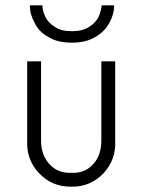

<svg xmlns="http://www.w3.org/2000/svg" viewBox="-20 -690 545 720"><path d="M139 -670H92Q92 -636 110 -604Q126 -570 162 -551Q195 -530 250 -530Q302 -530 337 -551Q372 -571 390 -604Q408 -636 408 -670H361Q361 -655 350 -627Q338 -604 314 -589Q289 -573 250 -573Q208 -573 186 -589Q161 -604 150 -627Q139 -651 139 -670ZM412 -160V-460H360V-162Q360 -116 338 -85Q305 -39 248 -42Q190 -39 157 -85Q134 -117 134 -162V-460H82V-160Q79 -91 126 -41Q175 11 247 10Q318 12 369 -41Q415 -92 412 -160Z"/></svg>

Font: NM-font
Style: Light
Weight: 500
Designer: ""
Foundry: ""
Version: ""